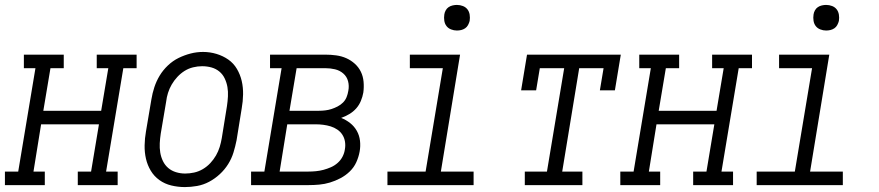

<svg xmlns="http://www.w3.org/2000/svg" viewBox="-50 -752 3570 780"><path d="M-30 0V-55H24L94 -475H47V-530H209V-475H155L126 -302H361L390 -475H343V-530H505V-475H451L381 -55H428V0H266V-55H320L352 -247H117L86 -55H132V0Z M701 8Q673 8 646 1.5Q619 -5 597.5 -20.5Q576 -36 562.5 -58.5Q549 -81 543 -107Q537 -133 537.5 -161.5Q538 -190 543 -218L565 -348Q569 -373 577 -397.5Q585 -422 598.5 -444.5Q612 -467 632 -486Q652 -505 675.5 -516.5Q699 -528 724 -534.5Q749 -541 775 -541Q803 -541 829.5 -533Q856 -525 877.5 -510Q899 -495 912.5 -472Q926 -449 932 -423Q938 -397 937.5 -368.5Q937 -340 932 -312L911 -182Q906 -157 898.5 -132.5Q891 -108 877 -85.5Q863 -63 843 -44.5Q823 -26 799.5 -13.5Q776 -1 750.5 3.5Q725 8 701 8ZM702 -47Q720 -47 738.5 -51Q757 -55 774 -65Q791 -75 804.5 -89.5Q818 -104 827.5 -120.5Q837 -137 842.5 -155Q848 -173 851 -191L872 -321Q875 -341 876 -360.5Q877 -380 874 -398Q871 -416 863 -433Q855 -450 841 -461.5Q827 -473 809 -478Q791 -483 771 -483Q753 -483 734.5 -478.5Q716 -474 700 -464Q684 -454 670.5 -439.5Q657 -425 647.5 -408.5Q638 -392 632.5 -374.5Q627 -357 625 -339L603 -209Q600 -189 599 -170Q598 -151 601 -132.5Q604 -114 612 -97.5Q620 -81 633.5 -69.5Q647 -58 665 -52.5Q683 -47 702 -47Z M970 0V-55H1024L1094 -475H1047V-530H1272Q1294 -530 1316 -527Q1338 -524 1357 -515.5Q1376 -507 1391.5 -493Q1407 -479 1416 -460.5Q1425 -442 1427 -420Q1429 -398 1426 -376Q1423 -359 1416 -342Q1409 -325 1397 -311.5Q1385 -298 1369 -288.5Q1353 -279 1336 -273Q1356 -265 1372.5 -252Q1389 -239 1399.5 -220.5Q1410 -202 1412.5 -180Q1415 -158 1411 -136Q1407 -114 1397.5 -93Q1388 -72 1371 -55.5Q1354 -39 1333 -28Q1312 -17 1290.5 -10.5Q1269 -4 1247 -2Q1225 0 1203 0ZM1246 -302Q1258 -302 1271 -303.5Q1284 -305 1296.5 -309Q1309 -313 1321.5 -319.5Q1334 -326 1343.5 -335.5Q1353 -345 1358 -357.5Q1363 -370 1365 -383Q1369 -403 1364 -422Q1359 -441 1344.5 -453.5Q1330 -466 1311 -470.5Q1292 -475 1272 -475H1155L1126 -302ZM1203 -55Q1218 -55 1233.5 -56.5Q1249 -58 1264 -62Q1279 -66 1294 -72.5Q1309 -79 1321.5 -90Q1334 -101 1341.5 -115.5Q1349 -130 1351 -145Q1354 -161 1351.5 -176.5Q1349 -192 1341 -204.5Q1333 -217 1320.5 -225.5Q1308 -234 1293.5 -238.5Q1279 -243 1263.5 -245Q1248 -247 1232 -247H1117L1086 -55Z M1524 0V-55H1679L1749 -475H1615V-530H1819L1741 -55H1874V0ZM1806 -628Q1794 -628 1782.5 -632.5Q1771 -637 1764 -646Q1757 -655 1755 -667.5Q1753 -680 1755 -693Q1756 -701 1760.5 -709.5Q1765 -718 1772.5 -723Q1780 -728 1789 -730Q1798 -732 1806 -732Q1819 -732 1830.5 -727.5Q1842 -723 1849 -714Q1856 -705 1858 -692.5Q1860 -680 1858 -667Q1856 -659 1851.5 -650.5Q1847 -642 1839.5 -637Q1832 -632 1823.5 -630Q1815 -628 1806 -628Z M2082 0V-55H2172L2242 -475H2143L2128 -385H2067L2091 -530H2472L2448 -385H2387L2402 -475H2303L2234 -55H2316V0Z M2470 0V-55H2524L2594 -475H2547V-530H2709V-475H2655L2626 -302H2861L2890 -475H2843V-530H3005V-475H2951L2881 -55H2928V0H2766V-55H2820L2852 -247H2617L2586 -55H2632V0Z M3024 0V-55H3179L3249 -475H3115V-530H3319L3241 -55H3374V0ZM3306 -628Q3294 -628 3282.5 -632.5Q3271 -637 3264 -646Q3257 -655 3255 -667.5Q3253 -680 3255 -693Q3256 -701 3260.5 -709.5Q3265 -718 3272.5 -723Q3280 -728 3289 -730Q3298 -732 3306 -732Q3319 -732 3330.5 -727.5Q3342 -723 3349 -714Q3356 -705 3358 -692.5Q3360 -680 3358 -667Q3356 -659 3351.5 -650.5Q3347 -642 3339.5 -637Q3332 -632 3323.5 -630Q3315 -628 3306 -628Z"/></svg>

Font: Iosevka Slab Light Oblique
Style: Regular
Weight: 300
Italic angle: -9°
Monospace: yes
Designer: Belleve Invis
Foundry: Belleve Invis
Version: Version 11.1.1; ttfautohint (v1.8.3)